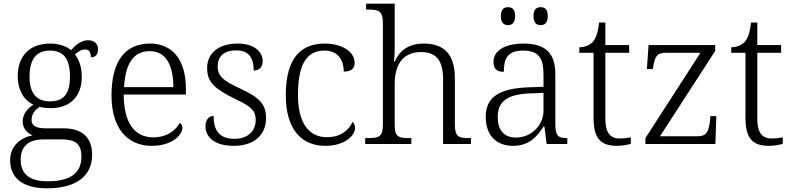

<svg xmlns="http://www.w3.org/2000/svg" viewBox="-20 -780 4285 1040"><path d="M234 240C399 240 479 169 479 58C479 -30 431 -85 323 -85H230C177 -85 151 -97 151 -130C151 -164 171 -186 195 -201C207 -197 237 -194 253 -194C367 -194 423 -265 423 -364C423 -419 407 -458 386 -485C405 -501 419 -512 442 -512C465 -512 472 -494 472 -469C499 -469 511 -488 511 -514C511 -540 494 -562 457 -562C415 -562 383 -529 365 -508C343 -528 301 -544 253 -544C136 -544 76 -473 76 -366C76 -302 103 -240 161 -213C129 -193 103 -162 103 -123C103 -82 129 -58 157 -47C95 -36 35 8 35 88C35 183 102 240 234 240ZM250 -231C180 -231 140 -273 140 -364C140 -462 179 -506 250 -506C323 -506 359 -463 359 -365C359 -269 323 -231 250 -231ZM237 202C125 202 92 149 92 85C92 0 150 -25 217 -25H312C383 -25 421 -5 421 68C421 150 372 202 237 202Z M802 10C913 10 968 -50 968 -87C968 -101 962 -110 954 -114C930 -72 883 -36 811 -36C711 -36 651 -110 650 -268H987V-299C987 -457 913 -544 793 -544C659 -544 584 -451 584 -263C584 -89 667 10 802 10ZM919 -308H652C659 -431 700 -503 791 -503C880 -503 919 -425 919 -308Z M1247 10C1351 10 1421 -45 1421 -140C1421 -213 1388 -251 1284 -299C1199 -338 1159 -363 1159 -420C1159 -471 1189 -507 1259 -507C1322 -507 1354 -474 1354 -398C1386 -398 1403 -418 1403 -449C1403 -497 1360 -544 1267 -544C1167 -544 1102 -494 1102 -412C1102 -332 1145 -298 1254 -244C1344 -202 1365 -179 1365 -130C1365 -72 1325 -28 1250 -28C1163 -28 1137 -80 1137 -152C1118 -152 1093 -138 1093 -96C1093 -37 1142 10 1247 10Z M1741 10C1848 10 1903 -46 1903 -86C1903 -101 1899 -112 1890 -120C1868 -73 1824 -37 1752 -37C1653 -36 1594 -114 1594 -265C1594 -448 1651 -506 1738 -506C1813 -506 1842 -452 1842 -392C1881 -393 1901 -407 1901 -439C1901 -503 1827 -544 1740 -544C1619 -544 1528 -477 1528 -264C1528 -73 1619 10 1741 10Z M1958 0H2208V-32H2197C2140 -32 2118 -38 2118 -102V-326C2118 -438 2169 -498 2260 -498C2346 -498 2380 -448 2380 -352V0H2531V-32H2521C2464 -32 2444 -39 2444 -105V-355C2444 -488 2384 -544 2275 -544C2190 -544 2142 -502 2118 -446H2114C2115 -451 2118 -486 2118 -514V-760H1963V-728H1978C2030 -728 2054 -721 2054 -655V-105C2054 -39 2032 -32 1974 -32H1958Z M2909 -644C2931 -644 2947 -656 2947 -693C2947 -730 2931 -741 2909 -741C2886 -741 2870 -730 2870 -693C2870 -656 2886 -644 2909 -644ZM2732 -644C2754 -644 2770 -656 2770 -693C2770 -730 2754 -741 2732 -741C2710 -741 2693 -730 2693 -693C2693 -656 2710 -644 2732 -644ZM2759 10C2849 10 2891 -44 2924 -94H2929L2941 0H3053V-32H3049C3000 -32 2988 -48 2988 -112V-379C2988 -491 2936 -544 2816 -544C2710 -544 2653 -502 2653 -446C2653 -406 2672 -391 2709 -391C2709 -460 2727 -506 2814 -506C2910 -506 2924 -450 2924 -372V-310L2841 -307C2685 -301 2611 -254 2611 -148C2611 -40 2675 10 2759 10ZM2774 -35C2706 -35 2676 -80 2676 -145C2676 -224 2718 -269 2850 -274L2924 -277V-181C2924 -105 2862 -35 2774 -35Z M3323 10C3348 10 3378 5 3397 -1V-36C3376 -32 3359 -30 3336 -30C3285 -30 3259 -61 3259 -137V-494H3388V-536H3259V-658H3225C3219 -601 3207 -570 3189 -551C3171 -533 3144 -524 3118 -524V-494H3195V-143C3195 -30 3233 10 3323 10Z M3476 0H3855L3860 -151H3828L3825 -119C3818 -70 3808 -42 3760 -42H3555L3854 -504V-536H3493L3484 -406H3516L3518 -418C3528 -472 3536 -494 3588 -494H3774L3476 -32Z M4146 10C4171 10 4201 5 4220 -1V-36C4199 -32 4182 -30 4159 -30C4108 -30 4082 -61 4082 -137V-494H4211V-536H4082V-658H4048C4042 -601 4030 -570 4012 -551C3994 -533 3967 -524 3941 -524V-494H4018V-143C4018 -30 4056 10 4146 10Z"/></svg>

Font: Noto Serif Ethiopic Light
Style: Regular
Weight: 300
Designer: Monotype Design Team
Foundry: Monotype Imaging Inc.
Version: Version 2.102